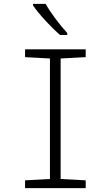

<svg xmlns="http://www.w3.org/2000/svg" viewBox="-20 -968 570 988"><path d="M289 -788H326V-798C290 -837 241 -901 215 -948H150V-940C180 -895 245 -826 289 -788ZM109 0H421V-40L292 -47V-667L421 -674V-714H109V-674L237 -667V-47L109 -40Z"/></svg>

Font: Noto Sans Mono Condensed Light
Style: Regular
Weight: 300
Width: 3
Designer: Monotype Design Team
Foundry: Monotype Imaging Inc.
Version: Version 2.014